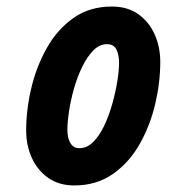

<svg xmlns="http://www.w3.org/2000/svg" viewBox="-20 -559 534 587"><path d="M207 8Q275 8 325 -27Q375 -62 407 -118.5Q439 -175 454.5 -241Q470 -307 470 -370Q470 -415 453 -453.5Q436 -492 403 -515.5Q370 -539 322 -539Q254 -539 204.5 -504Q155 -469 123 -412Q91 -355 75.5 -289Q60 -223 60 -160Q60 -115 77 -77Q94 -39 127 -15.5Q160 8 207 8ZM344 -367Q344 -343 338.5 -309.5Q333 -276 323 -240.5Q313 -205 298.5 -174.5Q284 -144 265 -125Q246 -106 223 -106Q204 -106 195 -122Q186 -138 186 -162Q186 -185 191 -218.5Q196 -252 206 -287.5Q216 -323 231 -354Q246 -385 265 -404.5Q284 -424 307 -424Q328 -424 336 -407.5Q344 -391 344 -367Z"/></svg>

Font: Lisu Bosa Black
Style: Italic
Weight: 900
Italic angle: -19°
Designer: David Morse, Annie Olsen, Victor Gaultney, Frank Grießhammer (Latin)
Foundry: SIL International
Version: Version 2.000